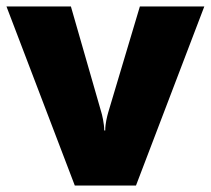

<svg xmlns="http://www.w3.org/2000/svg" viewBox="-20 -573 651 593"><path d="M211 0H400L611 -553H412L314 -225C311 -214 305 -192 305 -170H302C302 -191 295 -220 293 -226L199 -553H0Z"/></svg>

Font: Noto Sans Malayalam Black
Style: Regular
Weight: 900
Designer: Jelle Bosma - Monotype Design Team
Foundry: Monotype Imaging Inc.
Version: Version 2.104